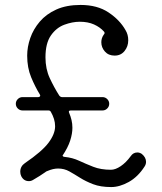

<svg xmlns="http://www.w3.org/2000/svg" viewBox="-20 -720 655 777"><path d="M554 -97Q571 -83 571 -65Q571 -55 565 -46Q538 -4 501 16.5Q464 37 430 37Q387 37 357 25.5Q327 14 304 -0.5Q281 -15 260.5 -26.5Q240 -38 215 -38Q195 -38 172 -28Q169 -27 167 -26Q165 -25 163 -23Q153 -16 140.5 -8Q128 0 114 8Q106 13 97 13Q76 13 66 -7Q62 -15 62 -25Q62 -47 81 -60Q150 -107 176.5 -142.5Q203 -178 203 -209Q203 -224 198.5 -238.5Q194 -253 186 -267Q183 -273 176 -273H71Q60 -273 52 -281Q44 -289 44 -300Q44 -311 52 -319Q60 -327 71 -327H135Q140 -327 142 -330.5Q144 -334 141 -338Q122 -369 106 -407.5Q90 -446 90 -495Q90 -530 102.5 -566Q115 -602 141 -632.5Q167 -663 208 -681.5Q249 -700 306 -700Q374 -700 419.5 -669.5Q465 -639 488 -598Q499 -580 499 -557Q499 -532 484 -513.5Q469 -495 444 -495Q419 -495 404.5 -511.5Q390 -528 390 -549Q390 -566 400 -580Q406 -586 401 -592Q385 -610 360.5 -621Q336 -632 303 -632Q273 -632 240.5 -620Q208 -608 186 -576.5Q164 -545 164 -488Q164 -441 181.5 -403.5Q199 -366 220 -333Q225 -327 231 -327H395Q406 -327 414 -319Q422 -311 422 -300Q422 -289 414 -281Q406 -273 395 -273H267Q255 -273 260 -263Q266 -249 269.5 -234Q273 -219 273 -203Q273 -179 264 -151Q255 -123 233 -90Q233 -90 235 -87.5Q237 -85 242 -85Q273 -82 300 -69.5Q327 -57 357.5 -45Q388 -33 429 -33Q447 -33 468.5 -47.5Q490 -62 509 -88Q519 -103 536 -103Q545 -103 554 -97Z"/></svg>

Font: Kiwi Maru
Style: Regular
Weight: 400
Designer: Hiroki-Chan
Version: Version 1.100